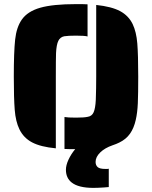

<svg xmlns="http://www.w3.org/2000/svg" viewBox="-20 -716 738 932"><path d="M349 -543Q311 -543 292 -540Q272 -536 263 -517.5Q254 -499 252 -458Q251 -431 251 -344V4Q177 -3 135.5 -25Q94 -47 74 -89Q56 -126 51.5 -182.5Q47 -239 47 -344Q47 -464 53.5 -524Q60 -584 86 -621Q114 -661 175.5 -678.5Q237 -696 349 -696H378Q396 -696 405 -695V-539Q392 -543 349 -543ZM651 -344Q651 -260 649 -214.5Q647 -169 639 -134Q630 -94 611 -67Q592 -40 559 -24Q545 -17 527 -11Q489 2 466.5 24Q444 46 444 70Q444 86 454 95Q464 104 491 104H502Q506 104 508 103V192L484 194Q454 196 433 196Q361 196 328 170Q300 148 300 108Q300 86 312.5 59Q325 32 345 8H320Q302 8 293 7V-148Q308 -145 349 -145Q389 -145 406 -149Q426 -152 434.5 -171Q443 -190 445 -231Q447 -285 447 -344V-692Q522 -684 563 -662Q604 -640 624 -599Q642 -561 646.5 -505Q651 -449 651 -344Z"/></svg>

Font: Saira Stencil One
Style: Regular
Weight: 400
Designer: Hector Gatti with collaboration of the Omnibus-Type team
Foundry: Omnibus-Type
Version: Version 1.004